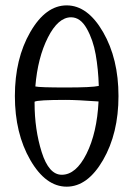

<svg xmlns="http://www.w3.org/2000/svg" viewBox="-20 -699 495 724"><path d="M228.5 -369.1Q327.1 -369.1 352.5 -375Q350.6 -438.5 340.8 -493.7Q331.1 -548.8 307.1 -591.3Q283.2 -633.8 248 -633.8Q199.2 -633.8 160.6 -557.6Q122.1 -481.4 113.3 -373Q128.9 -369.1 228.5 -369.1ZM94.2 -578.1Q152.3 -678.7 231.4 -678.7Q310.5 -678.7 368.7 -578.1Q426.8 -477.5 426.8 -336.9Q426.8 -196.3 368.7 -95.7Q310.5 4.9 231.4 4.9Q152.3 4.9 94.2 -95.7Q36.1 -196.3 36.1 -336.9Q36.1 -477.5 94.2 -578.1ZM351.6 -316.4Q269.5 -322.3 228.5 -322.3Q121.1 -322.3 110.4 -315.4V-310.5Q110.4 -210.9 137.2 -125.5Q164.1 -40 212.9 -40Q266.6 -40 306.2 -119.1Q345.7 -198.2 351.6 -316.4Z"/></svg>

Font: Crimson Text
Style: Regular
Weight: 400
Version: Version 0.13